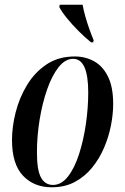

<svg xmlns="http://www.w3.org/2000/svg" viewBox="-20 -786 532 816"><path d="M200 10Q124 10 77.5 -39.5Q31 -89 31 -191Q31 -247 46.5 -308.5Q62 -370 94.5 -424Q127 -478 177.5 -512Q228 -546 298 -546Q343 -546 380 -525.5Q417 -505 439 -460.5Q461 -416 461 -344Q461 -301 451.5 -252.5Q442 -204 422 -157.5Q402 -111 371 -73Q340 -35 297.5 -12.5Q255 10 200 10ZM205 0Q241 0 269 -36Q297 -72 316 -131Q335 -190 345 -259Q355 -328 355 -393Q355 -536 291 -536Q257 -536 229 -500.5Q201 -465 180.5 -406.5Q160 -348 148.5 -278Q137 -208 137 -138Q137 -62 154.5 -31Q172 0 205 0ZM367 -606Q341 -627 314 -654Q287 -681 265 -708Q243 -735 232 -756L234 -766H331Q335 -743 343 -715Q351 -687 360.5 -660.5Q370 -634 378 -615L376 -606Z"/></svg>

Font: Noto Serif Display ExtraCondensed SemiBold
Style: Italic
Weight: 600
Width: 2
Italic angle: -12°
Designer: Monotype Design Team
Foundry: Monotype Imaging Inc.
Version: Version 2.009